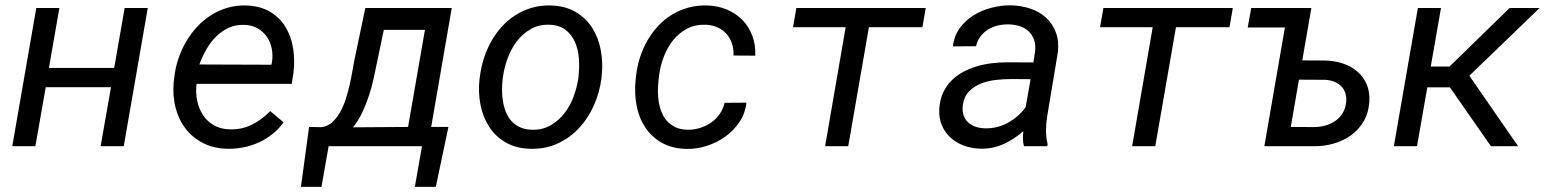

<svg xmlns="http://www.w3.org/2000/svg" viewBox="-20 -559 5909 734"><path d="M453.1 0H364.7L404.3 -225.6H154.8L115.2 0H26.9L118.7 -528.3H207L167 -299.3H416.5L456.5 -528.3H544.9Z M850.6 9.8Q796.9 8.8 756.1 -12.2Q715.3 -33.2 689 -67.9Q662.6 -102.5 651.1 -147.9Q639.6 -193.4 644 -244.1L646.5 -265.1Q650.4 -299.8 661.6 -333.7Q672.9 -367.7 690.7 -398.4Q708.5 -429.2 732.2 -455.1Q755.9 -481 784.9 -499.8Q814 -518.6 847.9 -528.8Q881.8 -539.1 919.4 -538.1Q974.1 -536.6 1011.7 -514.4Q1049.3 -492.2 1071.3 -456.1Q1093.3 -419.9 1100.6 -373.8Q1107.9 -327.6 1101.6 -278.8L1095.2 -238.3H731.4Q727.5 -206.1 733.6 -175.3Q739.7 -144.5 755.4 -120.1Q771 -95.7 796.9 -80.6Q822.8 -65.4 858.4 -64.5Q904.3 -63 943.1 -82.5Q981.9 -102.1 1013.2 -134.3L1064 -91.3Q1045.9 -65.9 1021.7 -46.6Q997.6 -27.3 969.7 -14.6Q941.9 -2 911.6 4.2Q881.3 10.3 850.6 9.8ZM915 -463.9Q880.9 -465.3 853.5 -452.4Q826.2 -439.5 804.9 -418Q783.7 -396.5 768.1 -368.7Q752.4 -340.8 742.2 -312.5L1017.6 -311.5L1019.5 -320.3Q1023.9 -347.2 1019 -372.6Q1014.2 -397.9 1000.5 -418Q986.8 -438 965.3 -450.4Q943.8 -462.9 915 -463.9Z M1206.1 -72.8Q1229.5 -74.2 1247.3 -89.4Q1265.1 -104.5 1278.6 -127.4Q1292 -150.4 1301.3 -178.7Q1310.5 -207 1316.9 -235.4Q1323.2 -263.7 1327.4 -288.6Q1331.5 -313.5 1335 -330.1L1376.5 -528.3H1707L1628.4 -73.7H1694.3L1646 155.3H1565.9L1593.3 0H1236.3L1209 155.3H1130.4L1161.6 -73.7ZM1423.3 -330.1Q1416.5 -296.9 1409.2 -262.7Q1401.9 -228.5 1391.1 -195.3Q1380.4 -162.1 1365.7 -130.9Q1351.1 -99.6 1329.6 -72.3L1540 -73.7L1604.5 -444.8H1447.3Z M1814.5 -265.6Q1818.8 -301.3 1829.8 -335.7Q1840.8 -370.1 1857.9 -400.6Q1875 -431.2 1898.2 -456.8Q1921.4 -482.4 1950 -500.7Q1978.5 -519 2012.5 -529.1Q2046.4 -539.1 2085.4 -538.1Q2141.1 -536.6 2180.4 -513.4Q2219.7 -490.2 2243.7 -452.9Q2267.6 -415.5 2276.6 -367.9Q2285.6 -320.3 2280.3 -270.5L2279.3 -259.3Q2272.5 -206.1 2250.7 -156.7Q2229 -107.4 2194.3 -70.1Q2159.7 -32.7 2112.5 -10.7Q2065.4 11.2 2007.8 9.8Q1952.6 8.3 1913.3 -14.4Q1874 -37.1 1850.1 -74.2Q1826.2 -111.3 1816.9 -158.2Q1807.6 -205.1 1813 -254.9ZM1901.4 -254.9Q1898.9 -234.4 1899.2 -212.4Q1899.4 -190.4 1903.1 -169.4Q1906.7 -148.4 1914.6 -129.4Q1922.4 -110.4 1935.5 -95.9Q1948.7 -81.5 1967.5 -72.8Q1986.3 -64 2011.7 -63Q2052.2 -61.5 2083.5 -79.1Q2114.7 -96.7 2137 -125Q2159.2 -153.3 2172.4 -188.7Q2185.5 -224.1 2190.9 -259.3L2191.9 -270Q2195.3 -300.8 2193.1 -334.5Q2190.9 -368.2 2178.7 -396.7Q2166.5 -425.3 2143.1 -444.1Q2119.6 -462.9 2081.5 -464.4Q2040.5 -465.8 2009.3 -448Q1978 -430.2 1956.1 -401.4Q1934.1 -372.6 1920.9 -336.7Q1907.7 -300.8 1902.8 -265.6Z M2607.9 -63Q2631.8 -62.5 2655.3 -69.6Q2678.7 -76.7 2698 -90.1Q2717.3 -103.5 2731 -122.8Q2744.6 -142.1 2750 -166L2833.5 -166.5Q2829.1 -126 2807.1 -93Q2785.2 -60.1 2752.9 -36.9Q2720.7 -13.7 2681.6 -1.2Q2642.6 11.2 2604 10.3Q2548.3 8.8 2509.3 -13.7Q2470.2 -36.1 2446.3 -72.5Q2422.4 -108.9 2413.6 -155.8Q2404.8 -202.6 2409.7 -252.4L2412.1 -273.4Q2416.5 -309.1 2427.7 -342.8Q2439 -376.5 2456.3 -406.2Q2473.6 -436 2496.8 -460.7Q2520 -485.4 2548.8 -502.9Q2577.6 -520.5 2611.3 -529.8Q2645 -539.1 2683.1 -538.1Q2724.1 -537.1 2758.8 -522.5Q2793.5 -507.8 2818.1 -482.7Q2842.8 -457.5 2856 -422.6Q2869.1 -387.7 2867.2 -346.2L2784.2 -346.7Q2785.2 -371.1 2778.3 -392.1Q2771.5 -413.1 2757.6 -429Q2743.7 -444.8 2723.6 -454.1Q2703.6 -463.4 2678.2 -464.4Q2637.7 -465.8 2606.7 -449.5Q2575.7 -433.1 2553.7 -405.8Q2531.7 -378.4 2518.3 -343.8Q2504.9 -309.1 2500 -273.4L2497.6 -252.9Q2495.1 -231.9 2495.1 -210Q2495.1 -188 2498.8 -167.2Q2502.4 -146.5 2510.3 -127.7Q2518.1 -108.9 2531.2 -95Q2544.4 -81.1 2563.2 -72.3Q2582 -63.5 2607.9 -63Z M3506.3 -455.1H3301.8L3222.7 0H3134.3L3212.9 -455.1H3011.7L3024.4 -528.3H3519Z M3894.5 0Q3890.6 -14.6 3890.6 -28.8Q3890.6 -43 3892.1 -57.6Q3857.4 -26.9 3816.7 -8.3Q3775.9 10.3 3728.5 9.3Q3695.3 8.8 3665.8 -2Q3636.2 -12.7 3614.5 -32.2Q3592.8 -51.8 3580.8 -79.6Q3568.8 -107.4 3570.8 -142.6Q3572.8 -176.8 3584.7 -203.1Q3596.7 -229.5 3615.7 -249.3Q3634.8 -269 3659.7 -282.7Q3684.6 -296.4 3712.6 -304.9Q3740.7 -313.5 3770.8 -317.1Q3800.8 -320.8 3830.1 -320.8L3930.7 -320.3L3937 -362.3Q3939.9 -387.2 3933.3 -406.2Q3926.8 -425.3 3913.1 -438.5Q3899.4 -451.7 3879.6 -458.5Q3859.9 -465.3 3835.9 -465.8Q3814.9 -466.3 3794.7 -461.4Q3774.4 -456.5 3757.6 -446.3Q3740.7 -436 3728.5 -420.2Q3716.3 -404.3 3711.4 -382.3L3623 -381.8Q3627.4 -421.9 3648.9 -451.4Q3670.4 -481 3701.9 -500.5Q3733.4 -520 3771 -529.5Q3808.6 -539.1 3844.7 -538.6Q3884.8 -537.6 3919.4 -525.9Q3954.1 -514.2 3978.8 -491.5Q4003.4 -468.8 4016.1 -436Q4028.8 -403.3 4024.4 -360.8L3983.4 -115.2Q3979 -88.4 3978.8 -61.5Q3978.5 -34.7 3984.9 -8.3L3983.9 0ZM3745.6 -68.4Q3792.5 -67.4 3833 -89.6Q3873.5 -111.8 3900.9 -148.9L3919.9 -256.3L3844.2 -256.8Q3817.4 -256.8 3786.9 -253.4Q3756.3 -250 3729.5 -239.3Q3702.6 -228.5 3683.6 -208.5Q3664.6 -188.5 3660.6 -155.8Q3658.2 -134.8 3663.6 -118.7Q3668.9 -102.5 3680.7 -91.6Q3692.4 -80.6 3709 -74.7Q3725.6 -68.8 3745.6 -68.4Z M4680.2 -455.1H4475.6L4396.5 0H4308.1L4386.7 -455.1H4185.5L4198.2 -528.3H4692.9Z M4763.2 -528.3H4993.2L4958.5 -328.1L5046.9 -327.6Q5082.5 -326.7 5114 -316.2Q5145.5 -305.7 5168.7 -285.9Q5191.9 -266.1 5204.6 -237.1Q5217.3 -208 5214.8 -169.4Q5211.9 -127 5193.1 -95Q5174.3 -63 5144.8 -41.7Q5115.2 -20.5 5078.1 -10Q5041 0.5 5002 0H4813.5L4892.1 -454.1H4750ZM4945.8 -254.4 4914.6 -73.7 5003.9 -73.2Q5025.9 -73.2 5046.6 -79.1Q5067.4 -85 5084 -96.2Q5100.6 -107.4 5111.8 -125Q5123 -142.6 5126 -166Q5128.4 -186 5123.5 -201.9Q5118.7 -217.8 5107.7 -229Q5096.7 -240.2 5080.8 -246.6Q5064.9 -252.9 5045.4 -253.9Z M5522.9 -225.1H5436.5L5397 0H5308.6L5400.4 -528.3H5488.8L5449.7 -304.7H5521.5L5751 -528.3H5865.7L5597.2 -269.5L5783.7 0H5679.7Z"/></svg>

Font: Roboto Mono
Style: Italic
Weight: 400
Designer: Google
Version: Version 2.000985; 2015; ttfautohint (v1.3)